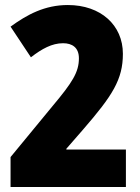

<svg xmlns="http://www.w3.org/2000/svg" viewBox="-20 -810 559 764"><path d="M22 -66H481V-215H244V-218L311 -295C428 -430 469 -494 469 -596C469 -710 381 -790 250 -790C158 -790 88 -752 22 -704L103 -582C147 -616 187 -638 231 -638C267 -638 294 -621 294 -578C294 -523 268 -482 190 -389L22 -185Z"/></svg>

Font: Noto Sans Malayalam UI Condensed Black
Style: Regular
Weight: 900
Width: 3
Designer: Jelle Bosma - Monotype Design Team
Foundry: Monotype Imaging Inc.
Version: Version 2.104